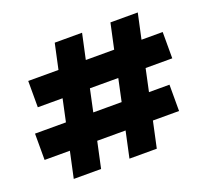

<svg xmlns="http://www.w3.org/2000/svg" viewBox="-125 -898 1154 1056"><g transform="rotate(-20 452.0 -370.0)"><path d="M715 -438 687 -307H807V-153H654L621 0H461L494 -153H328L295 0H135L168 -153H20V-307H201L229 -438H84V-592H261L293 -740H453L421 -592H587L619 -740H779L747 -592H871V-438ZM555 -438H389L361 -307H527Z"/></g></svg>

Font: Fz Poppins
Style: Bold
Weight: 700
Designer: Ninad Kale (Devanagari), Jonny Pinhorn (Latin)
Foundry: Indian Type Foundry
Version: Vit hóa bi Vntype.Com & FontZin.Com